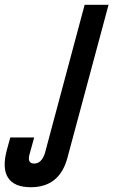

<svg xmlns="http://www.w3.org/2000/svg" viewBox="-82 -769 474 803"><path d="M372 -749 200 -109Q167 14 47 14Q-23 14 -48.5 -26Q-74 -66 -53 -143L-39 -194H61L43 -129Q29 -85 61 -85Q92 -85 106 -129L272 -749Z"/></svg>

Font: Air America
Style: Regular
Weight: 400
Designer: William G. Sherman
Foundry: Aaron Bell – Saja Typeworks
Version: Version 1.100;PS 001.100;hotconv 1.0.88;makeotf.lib2.5.64775